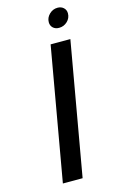

<svg xmlns="http://www.w3.org/2000/svg" viewBox="-132 -924 597 977"><g transform="rotate(-15 167.0 -435.5)"><path d="M195 -700H299L176 0H72ZM215 -811Q215 -835 233.5 -853Q252 -871 277 -871Q296 -871 308.5 -859.5Q321 -848 321 -830Q321 -805 302.5 -787.5Q284 -770 259 -770Q239 -770 227 -781.5Q215 -793 215 -811Z"/></g></svg>

Font: Fahkwang
Style: Italic
Weight: 400
Italic angle: -10°
Version: Version 1.000; ttfautohint (v1.6)